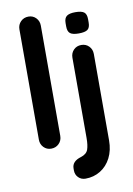

<svg xmlns="http://www.w3.org/2000/svg" viewBox="-100 -802 732 1060"><g transform="rotate(-10 265.5 -272.0)"><path d="M134 0Q109 0 92 -17.5Q75 -35 75 -61V-679Q75 -705 92.5 -722.5Q110 -740 136 -740Q161 -740 178 -722.5Q195 -705 195 -679V-61Q195 -35 177.5 -17.5Q160 0 134 0ZM236 140V129Q236 89 287 74Q319 64 327.5 40.5Q336 17 336 -25V-474Q336 -500 353 -517.5Q370 -535 396 -535Q422 -535 439 -517.5Q456 -500 456 -474V10Q456 66 434.5 108Q413 150 375.5 173Q338 196 292 196Q268 196 252 180Q236 164 236 140ZM332 -650V-669Q332 -697 347 -708Q362 -719 395 -719Q430 -719 444 -708Q458 -697 458 -669V-650Q458 -621 443.5 -610.5Q429 -600 394 -600Q360 -600 346 -611Q332 -622 332 -650Z"/></g></svg>

Font: Quicksand
Style: Bold
Weight: 700
Version: Version 3.000